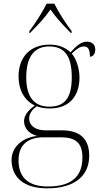

<svg xmlns="http://www.w3.org/2000/svg" viewBox="-20 -786 556 1046"><path d="M140 -617V-606H143C187 -650 223 -688 255 -734C287 -688 323 -650 366 -606H370V-617C339 -657 298 -721 276 -766H234C212 -721 171 -657 140 -617ZM236 240C390 240 466 170 466 62C466 -28 417 -76 317 -76H227C174 -76 139 -101 139 -141C139 -163 151 -186 180 -207C201 -199 225 -195 251 -195C359 -195 413 -264 413 -364C413 -418 392 -471 371 -494C399 -522 418 -533 437 -533C459 -533 470 -518 470 -477C487 -477 499 -493 499 -516C499 -542 482 -559 454 -559C422 -559 397 -537 364 -501C337 -527 299 -543 251 -543C141 -543 81 -471 81 -370C81 -305 106 -242 170 -211C130 -184 111 -154 111 -126C111 -89 136 -57 184 -45C117 -41 43 6 43 85C43 180 110 240 236 240ZM248 -205C173 -205 123 -250 123 -364C123 -485 173 -533 248 -533C328 -533 371 -486 371 -365C371 -245 327 -205 248 -205ZM241 230C125 230 81 172 81 87C81 -5 142 -38 217 -38H311C388 -38 429 -11 429 72C429 178 367 230 241 230Z"/></svg>

Font: Noto Serif Display ExtraLight
Style: Regular
Weight: 200
Designer: Monotype Design Team
Foundry: Monotype Imaging Inc.
Version: Version 2.009